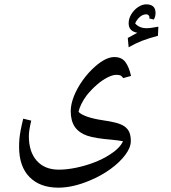

<svg xmlns="http://www.w3.org/2000/svg" viewBox="-20 -603 787 885"><path d="M573 -385 569 -428 613 -452Q573 -459 573 -496Q573 -517 585 -537Q597 -557 616 -570Q635 -583 654 -583Q697 -583 697 -543Q697 -527 689 -513L668 -518L669 -523Q669 -528 665 -532.5Q661 -537 655 -537Q638 -537 624 -524.5Q610 -512 603 -495Q622 -473 656 -473Q666 -473 679.5 -475Q693 -477 710 -480L708 -438Q663 -426 633.5 -414.5Q604 -403 573 -385ZM249 262Q164 262 116 213Q68 164 68 74Q68 54 69.5 37Q71 20 75 -1.5Q79 -23 87 -56L124 -47Q113 -1 113 24Q113 97 149.5 138Q186 179 251 179Q287 179 329 170.5Q371 162 412 146.5Q453 131 484 111Q508 96 524 80Q540 64 547 48Q534 46 521.5 44Q509 42 495 41Q419 35 382 22.5Q345 10 325 -18Q306 -46 306 -91Q306 -122 320.5 -159Q335 -196 361 -232.5Q387 -269 419 -297Q468 -340 507 -340Q541 -340 558 -317Q575 -294 584 -253L548 -243Q541 -253 534.5 -255.5Q528 -258 516 -258Q499 -258 474.5 -245.5Q450 -233 425.5 -211.5Q401 -190 380 -164Q349 -122 342 -87Q356 -74 384 -64.5Q412 -55 452 -49Q488 -44 513 -37.5Q538 -31 553 -21Q570 -9 576.5 7.5Q583 24 583 47Q583 77 557.5 111Q532 145 489.5 176Q447 207 394 229Q316 262 249 262Z"/></svg>

Font: Noto Naskh Arabic
Style: Regular
Weight: 400
Designer: Monotype Design Team, David Williams, Mohamad Dakak and Nizar Qandah
Foundry: Monotype Imaging Inc.
Version: Version 2.013